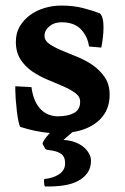

<svg xmlns="http://www.w3.org/2000/svg" viewBox="-20 -468 449 690"><path d="M133 49Q133 43 140.5 32.5Q148 22 159 10Q105 5 53 -12Q50 -15 46.5 -31.5Q43 -48 40.5 -69Q38 -90 36.5 -111Q35 -132 35 -143V-158L93 -155Q97 -126 106 -106Q115 -86 128 -73.5Q141 -61 156.5 -55.5Q172 -50 188 -50Q224 -50 246 -62Q268 -74 268 -102Q268 -121 251 -133.5Q234 -146 208 -157.5Q182 -169 152.5 -181Q123 -193 97 -210.5Q71 -228 54 -254Q37 -280 37 -318Q37 -350 51.5 -374Q66 -398 89 -414.5Q112 -431 141 -439.5Q170 -448 200 -448Q244 -448 278.5 -439Q313 -430 339 -420Q352 -408 352 -370Q352 -351 349.5 -331Q347 -311 344 -297L300 -301Q295 -337 271 -362.5Q247 -388 201 -388Q175 -388 157.5 -373.5Q140 -359 140 -339Q140 -322 157.5 -310Q175 -298 201 -287Q227 -276 257 -264Q287 -252 313 -234Q339 -216 356.5 -190.5Q374 -165 374 -127Q374 -73 338.5 -38Q303 -3 240 7L208 35Q231 36 249.5 43Q268 50 280.5 60.5Q293 71 300 84Q307 97 307 109Q307 135 294.5 153Q282 171 260 182.5Q238 194 208 198.5Q178 203 142 202Q140 202 139 194Q138 186 138 182Q138 175 141 175Q154 174 167 170Q180 166 190.5 159.5Q201 153 207.5 143Q214 133 214 118Q214 95 199 84.5Q184 74 153 71Q145 70 143 67Q141 64 135 53Z"/></svg>

Font: Lusitana
Style: Bold
Weight: 700
Designer: Ana Paula Megda
Foundry: Ana Paula Megda
Version: Version 1.000; ttfautohint (v1.1) -l 8 -r 50 -G 200 -x 14 -D